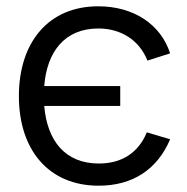

<svg xmlns="http://www.w3.org/2000/svg" viewBox="-20 -575 594 610"><path d="M293.5 15C401 15 480 -36.5 520.5 -132.5L446.5 -154.5C419.5 -89.5 367 -55.5 294 -55.5C187.5 -55.5 130 -127 120.5 -238.5H362V-301.5H120.5C129 -410 185 -484.5 292.5 -484.5C364.5 -484.5 422.5 -447.5 448.5 -382.5L520.5 -405.5C490.5 -498 404.5 -555 292 -555C133.5 -555 40 -440 40 -269.5C40 -99.5 134 15 293.5 15Z"/></svg>

Font: Eudonet
Style: Regular
Weight: 400
Designer: Mikhail Sharanda
Foundry: Mikhail Sharanda
Version: Version 4.503;Glyphs 3.1.2 (3151)